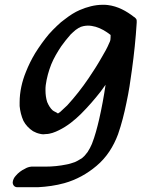

<svg xmlns="http://www.w3.org/2000/svg" viewBox="-20 -525 651 802"><path d="M545 -450C544 -452 542 -453 540 -454C508 -479 472 -499 430 -504C423 -505 416 -505 409 -505C376 -505 343 -496 313 -483C292 -474 272 -461 254 -447C241 -438 229 -428 218 -417C206 -406 195 -394 184 -382C163 -357 144 -330 127 -303C112 -278 99 -252 88 -224C72 -185 62 -141 62 -98V-82C64 -61 69 -40 78 -20C87 -3 101 12 118 23C127 28 137 32 147 34C152 35 156 36 161 36C164 36 168 35 171 35C190 35 210 27 226 19C261 2 292 -23 319 -50C348 -79 375 -110 400 -142L421 -171C414 -123 405 -74 394 -26C386 8 377 43 364 76C359 88 353 99 346 110L333 126L322 136L310 143C304 147 299 149 293 152C281 156 270 160 258 162C229 168 199 171 169 171H111C101 172 92 175 84 180C69 187 56 197 46 209C39 216 33 228 33 238C34 250 42 257 52 257H139C176 255 213 250 249 240C299 226 344 201 383 168C425 133 454 87 473 36C488 -7 499 -51 508 -95C518 -141 525 -187 531 -233C540 -298 547 -364 551 -430V-438C551 -443 549 -447 545 -450ZM350 -198C323 -158 293 -120 261 -85L231 -57L222 -51C216 -56 206 -59 200 -64C190 -73 183 -85 177 -99C172 -115 170 -131 170 -148C170 -155 170 -162 171 -169C175 -199 183 -228 194 -256C205 -283 220 -308 236 -332C248 -349 261 -365 275 -381C282 -387 288 -394 296 -400L308 -408L318 -413L329 -416C335 -417 341 -418 347 -418C358 -418 369 -416 380 -413C403 -406 423 -394 442 -379C442 -372 442 -365 441 -357C440 -355 439 -353 439 -351L437 -347C428 -325 416 -304 404 -284C387 -254 369 -226 350 -198Z"/></svg>

Font: Petaluma Script
Style: Regular
Weight: 400
Designer: Daniel Spreadbury
Foundry: Steinberg Media Technologies GmbH
Version: Version 1.10